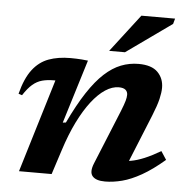

<svg xmlns="http://www.w3.org/2000/svg" viewBox="-52 -766 808 829"><g transform="rotate(5 352.0 -351.5)"><path d="M44 -328 28.5 -333Q46 -401 74.8 -438.5Q103.5 -476 144.2 -491Q185 -506 238.5 -506Q252.5 -506 264.2 -505.5Q276 -505 287.8 -504.2Q299.5 -503.5 314.5 -501.5L229.5 -225.5L243 -227Q280.5 -306 316 -360Q351.5 -414 386.5 -446Q421.5 -478 457.8 -492.2Q494 -506.5 534 -506.5Q590.5 -506.5 617 -479.8Q643.5 -453 643.5 -412.5Q643.5 -392 636.8 -363.5Q630 -335 612 -290.5L511 -42L483.5 -83.5Q510 -82 536.8 -86.8Q563.5 -91.5 594.8 -104.5Q626 -117.5 664.5 -140L688 -104Q635.5 -59 590.5 -33.5Q545.5 -8 506.8 2Q468 12 433 12Q393.5 12 378.5 -5.8Q363.5 -23.5 379.5 -62.5L475.5 -297.5Q487.5 -327.5 491.8 -343Q496 -358.5 496 -369Q496 -382.5 486.8 -390.5Q477.5 -398.5 457.5 -398.5Q429 -398.5 399.2 -379Q369.5 -359.5 340.2 -321.8Q311 -284 284.2 -229.8Q257.5 -175.5 235.5 -106.5L201 0H59.5L182 -404Q181 -404 179.2 -404Q177.5 -404 176 -404Q147 -404 124.8 -398Q102.5 -392 83.2 -375.5Q64 -359 44 -328ZM402 -551.5 527.5 -715H673.5L667 -691.5L470.5 -551.5Z"/></g></svg>

Font: Newsreader 9pt SemiBold
Style: Italic
Weight: 600
Italic angle: -17°
Designer: Hugues Gentile
Foundry: Production Type
Version: Version 1.003